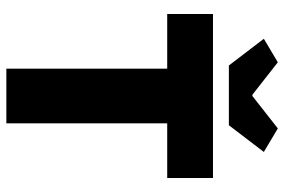

<svg xmlns="http://www.w3.org/2000/svg" viewBox="-165 -729 894 604"><g transform="rotate(90 282.0 -427.0)"><path d="M196 0H368V-506H540V-650H24V-506H196ZM186 -700H374L458 -810L384 -854L282 -774H278L176 -854L102 -810Z"/></g></svg>

Font: Source Sans Pro Black
Style: Regular
Weight: 900
Designer: Paul D. Hunt
Foundry: Adobe Systems Incorporated
Version: Version 3.006;hotconv 1.0.111;makeotfexe 2.5.65597